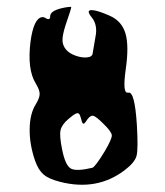

<svg xmlns="http://www.w3.org/2000/svg" viewBox="-20 -750 471 547"><path d="M243 -272Q251 -274 279 -320Q299 -354 298.5 -364.5Q298 -375 274 -398Q254 -418 246 -420Q238 -422 229 -410Q221 -397 217.5 -397.5Q214 -398 211 -412Q208 -423 205 -426Q202 -429 195.5 -426Q189 -423 175 -411Q156 -395 152.5 -379Q149 -363 157 -324Q166 -279 181.5 -270Q197 -261 243 -272ZM151 -232Q119 -240 104 -253Q89 -266 80 -292Q64 -338 64.5 -382Q65 -426 82 -453Q93 -471 93 -482.5Q93 -494 82 -512Q57 -552 67 -632Q76 -697 99 -701Q104 -702 109 -699Q123 -690 123 -704Q123 -718 153 -726Q165 -729 174 -730Q183 -731 183 -730Q183 -725 167 -679Q158 -651 158 -636Q158 -621 168 -609Q177 -598 195 -591.5Q213 -585 228 -586.5Q243 -588 244 -598Q251 -640 252 -645Q259 -679 241 -701Q223 -723 244 -721Q259 -720 293 -705Q327 -690 337.5 -654.5Q348 -619 338 -551Q329 -486 343 -486Q344 -486 346 -486Q364 -490 370 -393Q374 -325 369 -306Q364 -287 335 -265Q256 -205 151 -232Z"/></svg>

Font: Daniel
Style: Regular
Weight: 400
Version: Version 1.1